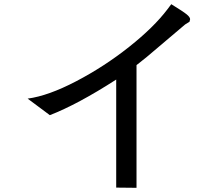

<svg xmlns="http://www.w3.org/2000/svg" viewBox="-20 -773 1040 917"><path d="M798 -753Q855 -718 871.5 -704.5Q888 -691 888 -681Q888 -679 885 -669L864 -656L681 -501L632 -462V124L535 123V-393Q350 -274 218 -223L112 -302Q210 -315 344 -385Q478 -455 596.5 -549Q715 -643 780 -729Z"/></svg>

Font: cwTeXHei
Style: Medium
Weight: 500
Version: Version 1.17